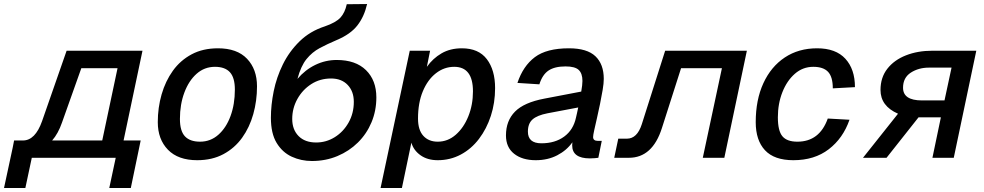

<svg xmlns="http://www.w3.org/2000/svg" viewBox="-54 -784 4890 954"><path d="M-34 150 9 -50 16 -86H60Q121 -86 155 -182L277 -532H654L560 -86H645L596 150H489L521 0H104L72 150ZM254 -175Q235 -120 205 -86H454L530 -445H350Z M926 12Q831 12 780.5 -40Q730 -92 730 -177Q730 -249 749 -315Q768 -381 805 -432.5Q842 -484 898 -514Q954 -544 1029 -544Q1124 -544 1173.5 -492Q1223 -440 1223 -355Q1223 -283 1204.5 -217Q1186 -151 1149 -99.5Q1112 -48 1056 -18Q1000 12 926 12ZM940 -80Q992 -80 1031 -114.5Q1070 -149 1091.5 -207.5Q1113 -266 1113 -339Q1113 -398 1088.5 -425Q1064 -452 1014 -452Q962 -452 923 -417.5Q884 -383 862 -324Q840 -265 840 -193Q840 -133 865 -106.5Q890 -80 940 -80Z M1496 16Q1442 16 1395.5 -5.5Q1349 -27 1320.5 -74Q1292 -121 1292 -199Q1292 -262 1306 -331Q1320 -400 1351.5 -464Q1383 -528 1434.5 -578.5Q1486 -629 1560 -653Q1615 -672 1637.5 -696.5Q1660 -721 1669 -763L1770 -764Q1756 -702 1722 -658Q1688 -614 1619 -585Q1572 -565 1534.5 -545Q1497 -525 1469 -490.5Q1441 -456 1424 -392Q1462 -437 1512.5 -461.5Q1563 -486 1619 -486Q1713 -486 1764.5 -435.5Q1816 -385 1816 -300Q1816 -234 1792 -176.5Q1768 -119 1724.5 -76Q1681 -33 1622.5 -8.5Q1564 16 1496 16ZM1517 -76Q1567 -76 1609.5 -102.5Q1652 -129 1678 -175Q1704 -221 1704 -278Q1704 -330 1673.5 -362Q1643 -394 1591 -394Q1536 -394 1492.5 -366Q1449 -338 1423.5 -292Q1398 -246 1398 -193Q1398 -140 1429.5 -108Q1461 -76 1517 -76Z M1837 150 1982 -532H2083L2067 -452Q2097 -494 2140 -519Q2183 -544 2241 -544Q2324 -544 2365 -490Q2406 -436 2406 -346Q2406 -273 2385 -208.5Q2364 -144 2326 -94Q2288 -44 2235.5 -16Q2183 12 2121 12Q2070 12 2035.5 -12.5Q2001 -37 1990 -75L1943 150ZM2121 -80Q2171 -80 2210.5 -114.5Q2250 -149 2273 -206Q2296 -263 2296 -330Q2296 -452 2203 -452Q2153 -452 2112 -420Q2071 -388 2047 -330.5Q2023 -273 2023 -195Q2023 -138 2049.5 -109Q2076 -80 2121 -80Z M2789 -62Q2789 -69 2790 -77Q2762 -37 2715 -12.5Q2668 12 2608 12Q2541 12 2500.5 -20Q2460 -52 2460 -111Q2460 -184 2505 -229.5Q2550 -275 2651 -294L2834 -329Q2837 -345 2838.5 -359Q2840 -373 2840 -382Q2840 -419 2821.5 -436.5Q2803 -454 2756 -454Q2702 -454 2671.5 -433.5Q2641 -413 2626 -365L2517 -372Q2545 -456 2603.5 -500Q2662 -544 2773 -544Q2863 -544 2904.5 -504.5Q2946 -465 2946 -392Q2946 -370 2940.5 -337.5Q2935 -305 2927.5 -268Q2920 -231 2912 -196.5Q2904 -162 2898.5 -137Q2893 -112 2893 -103Q2893 -84 2917 -84H2936L2919 0Q2912 1 2900.5 2Q2889 3 2877 3Q2789 3 2789 -62ZM2569 -130Q2569 -72 2636 -72Q2704 -72 2749.5 -105.5Q2795 -139 2808 -200Q2810 -209 2813 -222Q2816 -235 2819 -250L2666 -221Q2615 -211 2592 -190.5Q2569 -170 2569 -130Z M2998 0 3018 -95H3061Q3112 -95 3135 -167L3251 -532H3657L3545 0H3438L3533 -445H3330L3235 -148Q3188 0 3071 0Z M3888 12Q3793 12 3747 -37.5Q3701 -87 3701 -177Q3701 -288 3739 -370.5Q3777 -453 3845.5 -498.5Q3914 -544 4006 -544Q4099 -544 4146.5 -492Q4194 -440 4194 -351L4084 -345Q4084 -402 4060.5 -427Q4037 -452 3987 -452Q3935 -452 3895.5 -417.5Q3856 -383 3833.5 -326Q3811 -269 3811 -201Q3811 -134 3833.5 -107Q3856 -80 3908 -80Q4018 -80 4059 -195L4167 -189Q4135 -97 4064 -42.5Q3993 12 3888 12Z M4234 0 4408 -219Q4321 -257 4321 -337Q4321 -399 4355 -442.5Q4389 -486 4447.5 -509Q4506 -532 4579 -532H4797L4685 0H4579L4621 -201H4510L4351 0ZM4527 -285H4639L4674 -448H4562Q4510 -448 4471.5 -423Q4433 -398 4433 -348Q4433 -285 4527 -285Z"/></svg>

Font: Geist Medium
Style: Italic
Weight: 500
Italic angle: -12°
Designer: Basement.studio, Andrés Briganti, Mateo Zaragoza
Foundry: Basement.studio, Vercel, Andrés Briganti, Guido Ferreyra, Mateo Zaragoza
Version: Version 1.500; ttfautohint (v1.8.4.7-5d5b)